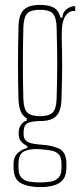

<svg xmlns="http://www.w3.org/2000/svg" viewBox="-20 -625 338 785"><path d="M143.5 140Q96.5 140 66 124Q35.5 108 35.5 60Q35.5 56 35.5 52.8Q35.5 49.5 35.5 46Q35.5 14.5 54.5 -1Q73.5 -16.5 91.5 -20V-28Q73.5 -37 65 -48.2Q56.5 -59.5 56.5 -76Q56.5 -78.5 56.5 -80.2Q56.5 -82 56.5 -84Q56.5 -103.5 67.5 -116.8Q78.5 -130 89.5 -132V-141Q72.5 -151 64.5 -170.2Q56.5 -189.5 55.5 -220Q54.5 -262.5 54 -295.2Q53.5 -328 53.5 -359.5Q53.5 -391 54 -427.5Q54.5 -464 55.5 -514Q56 -546.5 64.8 -566.5Q73.5 -586.5 92.8 -595.8Q112 -605 143.5 -605Q181 -605 201 -593Q221 -581 227.5 -553H235.5Q235.5 -573.5 251.5 -586.8Q267.5 -600 287.5 -600V-580H280.5Q259.5 -580 246 -557.2Q232.5 -534.5 232.5 -491V-468Q233.5 -430.5 233.8 -400.8Q234 -371 234 -343.8Q234 -316.5 233.2 -286.8Q232.5 -257 231.5 -220Q230.5 -188 221.8 -168.2Q213 -148.5 194 -139.2Q175 -130 143.5 -130Q113 -130 94.8 -122.5Q76.5 -115 76.5 -84V-76Q76.5 -61.5 83.8 -52.8Q91 -44 105.8 -39.8Q120.5 -35.5 143.5 -34Q193 -31 222.2 -17Q251.5 -3 251.5 46Q251.5 49.5 251.5 52.8Q251.5 56 251.5 60Q251.5 92 237.8 109.2Q224 126.5 199.5 133.2Q175 140 143.5 140ZM143.5 121Q167.5 121 187.5 117.5Q207.5 114 219.5 101.2Q231.5 88.5 231.5 61Q231.5 57 231.5 53.2Q231.5 49.5 231.5 46Q231.5 17.5 219.8 5.5Q208 -6.5 188 -9.8Q168 -13 143.5 -15Q107 -18 81.2 -7.5Q55.5 3 55.5 46Q55.5 49.5 55.5 53.2Q55.5 57 55.5 61Q55.5 88.5 67.5 101.2Q79.5 114 99.5 117.5Q119.5 121 143.5 121ZM143.5 -150Q179.5 -150 194.8 -164.5Q210 -179 211.5 -220Q212.5 -254 213.2 -290.2Q214 -326.5 214 -364Q214 -401.5 213.2 -439.2Q212.5 -477 211.5 -514Q210 -556 195.2 -570.5Q180.5 -585 143.5 -585Q107 -585 92 -570.5Q77 -556 75.5 -514Q74.5 -477 74 -439.2Q73.5 -401.5 73.5 -364Q73.5 -326.5 74 -290.2Q74.5 -254 75.5 -220Q77 -179 92.2 -164.5Q107.5 -150 143.5 -150Z"/></svg>

Font: Big Shoulders Display SC Thin
Style: Regular
Weight: 100
Designer: Patric King
Foundry: XO Type Co
Version: Version 2.002